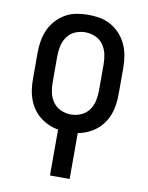

<svg xmlns="http://www.w3.org/2000/svg" viewBox="-84 -589 668 865"><g transform="rotate(10 250.0 -156.5)"><path d="M205 215V5Q182 1 160.5 -8.5Q139 -18 121 -32.5Q103 -47 89.5 -66.5Q76 -86 68 -108Q60 -130 57 -153.5Q54 -177 54 -200V-320Q54 -347 58.5 -374Q63 -401 74 -425.5Q85 -450 103.5 -470.5Q122 -491 145.5 -504.5Q169 -518 196 -523Q223 -528 250 -528Q277 -528 304 -523Q331 -518 354.5 -504.5Q378 -491 396.5 -470.5Q415 -450 426 -425.5Q437 -401 441.5 -374Q446 -347 446 -320V-200Q446 -177 443 -153.5Q440 -130 432 -108Q424 -86 410.5 -66.5Q397 -47 379 -32.5Q361 -18 339.5 -8.5Q318 1 295 5V215ZM250 -72Q274 -72 296 -81.5Q318 -91 332 -110.5Q346 -130 351 -153Q356 -176 356 -200V-320Q356 -344 351 -367Q346 -390 332 -409.5Q318 -429 296 -438.5Q274 -448 250 -448Q226 -448 204 -438.5Q182 -429 168 -409.5Q154 -390 149 -367Q144 -344 144 -320V-200Q144 -176 149 -153Q154 -130 168 -110.5Q182 -91 204 -81.5Q226 -72 250 -72Z"/></g></svg>

Font: Iosevka Bendy Medium
Style: Regular
Weight: 500
Monospace: yes
Designer: Belleve Invis
Foundry: Belleve Invis
Version: Version 30.1.2